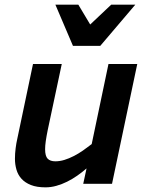

<svg xmlns="http://www.w3.org/2000/svg" viewBox="-20 -786 622 821"><path d="M244.1 -512.2 184.1 -230Q178.7 -203.6 175.8 -183.3Q172.9 -163.1 172.9 -147.9Q172.9 -118.7 183.8 -107.4Q194.8 -96.2 216.8 -96.2Q235.8 -96.2 255.6 -102.3Q275.4 -108.4 295.4 -118.7Q315.4 -128.9 334.7 -142.3Q354 -155.8 372.1 -169.9L443.8 -512.2H566.9L459 0H335.9L350.1 -65.9Q331.1 -49.3 310.1 -34.7Q289.1 -20 266.8 -9Q244.6 2 221.4 8.5Q198.2 15.1 174.8 15.1Q137.2 15.1 112.1 5.1Q86.9 -4.9 71.8 -21.7Q56.6 -38.6 50.3 -60.8Q43.9 -83 43.9 -106.9Q43.9 -129.9 46.9 -152.3Q49.8 -174.8 53.2 -189L121.1 -512.2ZM314.9 -766.1 365.7 -681.2 455.6 -766.1H558.6L408.7 -589.8H292L216.8 -766.1Z"/></svg>

Font: Lorenzo Sans
Style: Bold Italic
Weight: 700
Italic angle: -12°
Foundry: Intel Corporation
Version: Version 1.00; ttfautohint (v1.5)